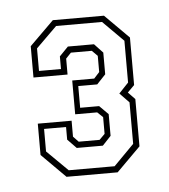

<svg xmlns="http://www.w3.org/2000/svg" viewBox="-34 -732 307 348"><g transform="rotate(-5 120.0 -557.5)"><path d="M74 -415 30.5 -458.5V-515.5H92V-486.5L101.5 -476.5H139.5L149.5 -486.5V-517L139.5 -526.5H99.5V-588H139.5L149.5 -599V-628.5L139.5 -638.5H101.5L92 -628.5V-599.5H30V-656.5L74 -700H167L210.5 -656.5V-570L198 -557.5L210.5 -544.5V-458.5L167 -415ZM79 -426.5H162.5L199.5 -464V-539.5L182.5 -557L200 -575.5V-651.5L162.5 -689H79L41 -651.5V-610.5H81V-633.5L97 -650H144.5L160 -633.5V-594L144 -577H109.5V-537.5H144L160 -521.5V-482L144.5 -465.5H97L81 -482V-505H41V-464Z"/></g></svg>

Font: Tourney Condensed ExtraLight
Style: Regular
Weight: 200
Width: 3
Designer: Tyler Finck
Foundry: Etcetera Type Co
Version: Version 1.010; ttfautohint (v1.8.3)